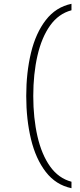

<svg xmlns="http://www.w3.org/2000/svg" viewBox="-20 -770 421 1010"><path d="M118 -265Q118 -388 143 -492Q168 -596 221 -664.5Q274 -733 356 -750V-716Q288 -698 243.5 -635.5Q199 -573 177 -477Q155 -381 155 -265Q155 -149 177 -53Q199 43 243.5 105.5Q288 168 356 186V220Q274 203 221 134.5Q168 66 143 -38Q118 -142 118 -265Z"/></svg>

Font: Georama Extended ExtraLight
Style: Regular
Weight: 200
Width: 7
Designer: Jean-Baptiste Levee
Foundry: Production Type
Version: Version 1.000